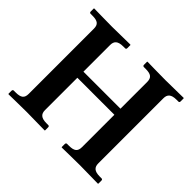

<svg xmlns="http://www.w3.org/2000/svg" viewBox="-152 -836 1027 1027"><g transform="rotate(45 361.5 -322.5)"><path d="M502 -569V-367H222V-569C222 -597 236 -613 277 -613H291C296 -613 299 -616 299 -621V-645L297 -647C297 -647 196 -645 160 -645C121 -645 24 -647 24 -647L22 -645V-621C22 -616 26 -613 30 -613H44C84 -613 99 -601 99 -569V-76C99 -44 84 -32 44 -32H30C26 -32 22 -29 22 -23V0L24 2C24 2 121 0 160 0C196 0 297 2 297 2L299 0V-23C299 -29 296 -32 291 -32H277C236 -32 222 -48 222 -76V-321H502V-76C502 -44 487 -32 447 -32H433C429 -32 425 -29 425 -23V0L427 2C427 2 524 0 563 0C599 0 700 2 700 2L702 0V-23C702 -29 699 -32 694 -32H680C639 -32 625 -48 625 -76V-569C625 -597 639 -613 680 -613H694C699 -613 702 -616 702 -621V-645L700 -647C700 -647 599 -645 563 -645C524 -645 427 -647 427 -647L425 -645V-621C425 -616 429 -613 433 -613H447C487 -613 502 -601 502 -569Z"/></g></svg>

Font: Libertinus Serif Semibold
Style: Regular
Weight: 600
Designer: Philipp H. Poll, Khaled Hosny
Foundry: Caleb Maclennan
Version: Version 7.050;RELEASE